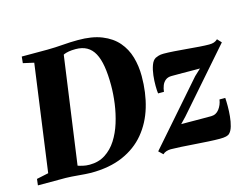

<svg xmlns="http://www.w3.org/2000/svg" viewBox="-118 -923 1445 1109"><g transform="rotate(-15 604.0 -368.5)"><path d="M87 -743H241Q287.5 -743.5 333.8 -747.2Q380 -751 423.5 -751Q508.5 -751.5 567 -728Q625.5 -704.5 660.8 -663.5Q696 -622.5 711.5 -569Q727 -515.5 727 -455Q727 -355.5 701.8 -271Q676.5 -186.5 624.2 -123.5Q572 -60.5 491.5 -25.5Q411 9.5 300.5 9.5Q286 9.5 266.8 8Q247.5 6.5 226.8 4.8Q206 3 186.2 1.5Q166.5 0 150.5 0H-15.5L-11 -37.5L60 -52.5L147.5 -690L83 -704.5ZM231.5 -24 206 -60.5Q216 -57.5 230.5 -52.2Q245 -47 263.8 -42.5Q282.5 -38 304.5 -38Q358.5 -38 398.5 -63.8Q438.5 -89.5 466 -132.5Q493.5 -175.5 510.2 -229.2Q527 -283 534.8 -340Q542.5 -397 542.5 -449Q542.5 -514.5 534.5 -562.5Q526.5 -610.5 509.5 -641.8Q492.5 -673 465 -688.5Q437.5 -704 398.5 -704Q373.5 -704 357.2 -701Q341 -698 331 -694Q321 -690 314 -686L327 -711.5ZM1063.5 -410Q1049.5 -410 1032.5 -410Q1015.5 -410 997.2 -410.2Q979 -410.5 960.8 -410.5Q942.5 -410.5 925.5 -410.5Q908.5 -410.5 894 -410.5Q871.5 -410.5 857.5 -399.5Q843.5 -388.5 836.5 -370.8Q829.5 -353 827.5 -333.5H792.5Q790 -349.5 789.8 -379Q789.5 -408.5 793.2 -441.2Q797 -474 806.5 -500.2Q816 -526.5 833 -536Q838.5 -539 851.2 -543Q864 -547 881.5 -547Q908 -547 944.5 -544.5Q981 -542 1019.8 -538.5Q1058.5 -535 1093.2 -532.5Q1128 -530 1150.5 -530Q1168.5 -530 1180 -534Q1191.5 -538 1202 -547.5L1224.5 -523L909.5 -163L875.5 -127.5Q895 -127.5 915.8 -127.5Q936.5 -127.5 959.2 -127.2Q982 -127 1006 -127Q1030 -127 1055 -127Q1084 -127 1102.8 -151.5Q1121.5 -176 1126 -208H1160.5Q1162 -188.5 1162 -159Q1162 -129.5 1159 -98Q1156 -66.5 1148.5 -40.5Q1141 -14.5 1128 -2Q1121.5 5 1107.5 8.5Q1093.5 12 1069.5 12Q1042 12 1002 9.8Q962 7.5 919.5 4.5Q877 1.5 839.8 -0.8Q802.5 -3 779.5 -3Q766.5 -3 753.5 1Q740.5 5 731.5 14L706.5 -10L1025 -374Z"/></g></svg>

Font: Merriweather 72pt Black
Style: Italic
Weight: 900
Italic angle: -7.8°
Version: Version 2.101